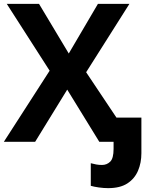

<svg xmlns="http://www.w3.org/2000/svg" viewBox="-20 -734 772 994"><path d="M540 240Q517 240 492 236.5Q467 233 450 228V111Q465 115 478.5 117.5Q492 120 508 120Q533 120 550.5 103Q568 86 568 37V0H494L328 -270L162 0H0L237 -368L15 -714H182L336 -457L487 -714H650L426 -360L583 -125H712V59Q712 109 694.5 150Q677 191 639.5 215.5Q602 240 540 240Z"/></svg>

Font: Noto IKEA Arabic
Style: Bold
Weight: 700
Designer: Monotype Design Team
Foundry: Monotype Imaging Inc.
Version: Version 1.200